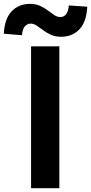

<svg xmlns="http://www.w3.org/2000/svg" viewBox="-71 -983 476 1003"><path d="M91.3 0V-740.8H239V0ZM249.1 -790.9Q217.9 -790.9 195.1 -801.3Q172.3 -811.6 154.4 -825.2Q136.5 -838.8 120.9 -849.2Q105.2 -859.6 89 -859.6Q71.8 -859.6 59.3 -845.8Q46.7 -832.1 43.7 -799.1L-51.1 -806.8Q-46.8 -886.6 -9.3 -924.7Q28.1 -962.8 85.1 -962.8Q115.6 -962.8 138.5 -952.4Q161.3 -942 179.2 -928.3Q197.1 -914.6 212.7 -904.2Q228.2 -893.9 244.4 -893.9Q261.8 -893.9 273.7 -907.7Q285.5 -921.6 288.7 -954.6L384.8 -947.9Q380.4 -867.1 343 -829Q305.6 -790.9 249.1 -790.9Z"/></svg>

Font: Shanggu Sans SC VF
Style: Regular
Weight: 250
Designer: GuiWonder
Version: Version 1.021